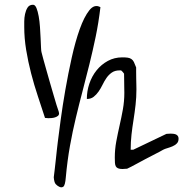

<svg xmlns="http://www.w3.org/2000/svg" viewBox="-20 -769 814 815"><path d="M82.9 -653.9Q82.9 -661.9 82.9 -677.7Q82.9 -693.6 86.3 -709.4Q89.7 -725.2 97.1 -737Q104.6 -748.8 120.2 -748.8Q129 -748.8 134.8 -734.8Q140.5 -720.9 144.2 -700.1Q148 -679.3 149.7 -654.2Q151.4 -629 152.4 -606.7Q153.4 -584.4 154.1 -567.9Q154.8 -551.5 156.1 -547.8Q158.1 -537.8 163.9 -518Q169.7 -498.1 176.5 -473Q183.2 -447.9 191.4 -420.6Q199.5 -393.3 206.6 -368.4Q213.7 -343.6 219.8 -323.8Q225.9 -303.9 229.3 -295.2Q229.3 -294 230 -291.5Q230.7 -289 230.7 -287.8Q230.7 -280.9 225.6 -276.9Q220.5 -272.9 213.4 -270.7Q206.3 -268.5 198.8 -267.9Q191.4 -267.3 185.3 -267.3Q182.6 -267.3 177.5 -267.9Q172.4 -268.5 171 -268.5Q156.8 -312 140.9 -360.1Q124.9 -408.1 112 -457.8Q99.2 -507.4 91 -557.4Q82.9 -607.3 82.9 -653.9ZM208.2 -16.6Q209.3 -25 211.9 -46.6Q214.5 -68.2 217.1 -92.8Q219.7 -117.3 222 -138.3Q224.3 -159.3 225.5 -167.7Q229.5 -201.3 237.6 -260.6Q245.6 -320 257.4 -387.7Q269.2 -455.5 284.5 -524.4Q299.8 -593.4 318.5 -645.5Q337.2 -697.7 359.1 -725.3Q381 -752.9 406.3 -738.5Q398.3 -671.3 385.9 -612Q373.5 -552.6 359.4 -495.7Q345.3 -438.7 330.6 -382.9Q315.9 -327.2 302.1 -269.6Q288.2 -212.1 277 -149.7Q265.8 -87.4 259.4 -16.6Q256.6 18.2 248.5 23.6Q240.4 29 230.1 23Q222.6 19.4 216.2 12.2Q209.9 5 208.2 -16.6ZM467.3 -100Q467.3 -134.6 473.5 -168.2Q479.8 -201.8 487.5 -235.8Q495.3 -269.7 501.6 -304.6Q507.8 -339.4 507.8 -375.3Q507.8 -380.3 507.5 -391.9Q507.2 -403.5 507.2 -416.1Q507.2 -428.7 506.9 -440.3Q506.6 -451.9 506.6 -456.3Q505.4 -458.8 500.7 -463.9Q495.9 -468.9 494.1 -470.2H487.5Q467.9 -470.2 454.7 -461Q441.6 -451.9 432.4 -438.7Q423.1 -425.5 415.4 -409.5Q407.6 -393.5 398.4 -380.3Q389.1 -367.1 377.5 -358Q365.9 -348.9 348.6 -348.9Q348.6 -382.2 359.3 -413.9Q370 -445.6 390 -470.5Q410 -495.3 437.7 -510.4Q465.5 -525.5 498.9 -525.5Q513.2 -525.5 522.1 -524.2Q531.1 -522.9 537.6 -518.5Q544.2 -514.1 548.4 -505.7Q552.5 -497.2 557.9 -482.7Q557.9 -477.7 557.9 -464.8Q557.9 -451.9 558.2 -436.8Q558.5 -421.8 558.8 -408.3Q559.1 -394.7 559.1 -389.7Q559.1 -356.4 555.5 -324.4Q551.9 -292.3 546.9 -260.9Q541.8 -229.5 538.2 -197.7Q534.7 -166 534.7 -133.3H545.4L686.1 -200.6Q686.7 -200.6 688.8 -200.9Q690.9 -201.2 693.9 -201.2Q696.9 -201.2 699.6 -201.5Q702.2 -201.8 703.4 -201.8Q708.8 -201.8 714.8 -201.2Q720.7 -200.6 725.8 -198.7Q730.9 -196.8 734.4 -192.4Q738 -188 738 -180.5Q738 -167.3 730.3 -159.7Q722.5 -152.2 712.1 -147.8Q701.6 -143.4 690.6 -140.2Q679.6 -137.1 672.4 -133.3Q667.1 -130.2 655.4 -123.9Q643.8 -117.6 628.3 -109.8Q612.8 -101.9 596.1 -93.1Q579.4 -84.3 564.5 -76.1Q549.6 -68 537.6 -61.7Q525.7 -55.4 519.7 -52.9Q518.5 -52.9 515.9 -52.6Q513.2 -52.3 509.9 -52.3Q506.6 -52.3 503.9 -51.9Q501.3 -51.6 500.1 -51.6Q488.1 -51.6 481.3 -54.5Q474.4 -57.3 471.4 -63.3Q468.5 -69.2 467.9 -78Q467.3 -86.8 467.3 -100Z"/></svg>

Font: Gloria Hallelujah
Style: Regular
Weight: 400
Designer: Kimberly Geswein
Foundry: Kimberly Geswein
Version: Version 1.004 2010